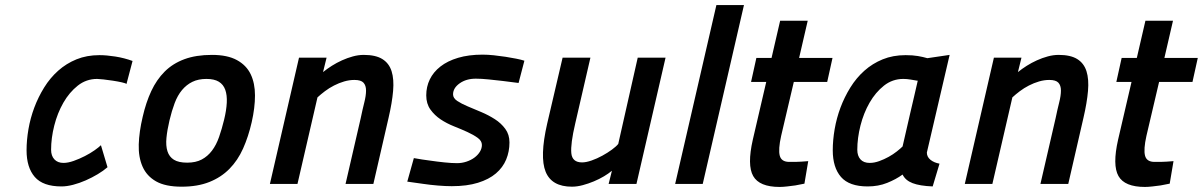

<svg xmlns="http://www.w3.org/2000/svg" viewBox="-20 -727 4755 759"><path d="M405 -66Q389 -52 366.5 -38.5Q344 -25 319 -14Q294 -3 269 3.5Q244 10 223 10Q150 10 117.5 -27.5Q85 -65 85 -133Q85 -173 92.5 -216.5Q100 -260 115.5 -301.5Q131 -343 154.5 -381Q178 -419 210 -447.5Q242 -476 282.5 -492.5Q323 -509 373 -509Q401 -509 436 -503.5Q471 -498 504 -486L480 -395Q477 -398 461.5 -401.5Q446 -405 426.5 -408Q407 -411 389 -413Q371 -415 364 -415Q321 -415 287.5 -388.5Q254 -362 230.5 -321Q207 -280 194.5 -230.5Q182 -181 182 -135Q182 -111 195 -97Q208 -83 231 -83Q249 -83 271.5 -91Q294 -99 315.5 -110Q337 -121 354 -133Q371 -145 379 -153Z M818 -510Q879 -510 916.5 -489.5Q954 -469 971 -433.5Q988 -398 988 -349.5Q988 -301 975 -244Q962 -187 941 -140Q920 -93 887 -59.5Q854 -26 807.5 -7.5Q761 11 698 11Q634 11 597 -10Q560 -31 543.5 -68.5Q527 -106 528.5 -156Q530 -206 544 -265Q557 -322 578 -367Q599 -412 631 -444Q663 -476 709 -493Q755 -510 818 -510ZM720 -84Q754 -84 777.5 -96.5Q801 -109 818 -131.5Q835 -154 846 -185.5Q857 -217 866 -254Q875 -291 876.5 -321Q878 -351 870.5 -372Q863 -393 845 -404Q827 -415 796 -415Q764 -415 740.5 -403.5Q717 -392 699.5 -371Q682 -350 670.5 -319.5Q659 -289 650 -251Q641 -213 638 -182Q635 -151 642 -129Q649 -107 667.5 -95.5Q686 -84 720 -84Z M1047 0 1162 -499H1271L1257 -442Q1273 -455 1292 -467Q1311 -479 1332 -488.5Q1353 -498 1375 -504Q1397 -510 1418 -510Q1465 -510 1491.5 -493.5Q1518 -477 1528 -445.5Q1538 -414 1534 -367.5Q1530 -321 1516 -261L1456 0H1346L1406 -260Q1413 -294 1420 -321.5Q1427 -349 1427 -369Q1427 -389 1417 -400Q1407 -411 1381 -411Q1361 -411 1340.5 -405Q1320 -399 1300.5 -389Q1281 -379 1264.5 -366.5Q1248 -354 1235 -342L1156 0Z M2030 -399Q1998 -403 1967 -407Q1941 -410 1912 -413Q1883 -416 1861 -416Q1823 -416 1797 -397.5Q1771 -379 1771 -354Q1771 -339 1787.5 -328Q1804 -317 1829 -306.5Q1854 -296 1882.5 -284Q1911 -272 1936 -256Q1961 -240 1977.5 -217.5Q1994 -195 1994 -164Q1994 -128 1981 -96.5Q1968 -65 1940.5 -41.5Q1913 -18 1869.5 -4.5Q1826 9 1766 9Q1742 9 1711.5 6.5Q1681 4 1654 0Q1622 -4 1590 -9L1616 -102Q1649 -96 1681 -92Q1708 -88 1737 -85Q1766 -82 1787 -82Q1806 -82 1824 -88Q1842 -94 1855.5 -104Q1869 -114 1877 -127Q1885 -140 1885 -154Q1885 -170 1868.5 -182Q1852 -194 1828 -205Q1804 -216 1775 -227.5Q1746 -239 1722 -255Q1698 -271 1681.5 -294Q1665 -317 1665 -350Q1665 -384 1679 -413Q1693 -442 1721 -464Q1749 -486 1791 -498.5Q1833 -511 1888 -511Q1908 -511 1932 -508.5Q1956 -506 1978.5 -502.5Q2001 -499 2021 -495Q2041 -491 2053 -487Z M2611 -499 2496 0H2386L2399 -52Q2386 -41 2367.5 -30Q2349 -19 2327.5 -10Q2306 -1 2283.5 5Q2261 11 2241 11Q2161 11 2137 -48Q2113 -107 2143 -238L2204 -499H2314L2254 -239Q2235 -158 2238.5 -121.5Q2242 -85 2281 -85Q2297 -85 2318.5 -92.5Q2340 -100 2361 -111.5Q2382 -123 2399 -135.5Q2416 -148 2424 -158L2501 -499Z M2812 -707H2921L2758 0H2649Z M3118 -403 3068 -190Q3056 -136 3062.5 -111.5Q3069 -87 3100 -87Q3111 -87 3124 -87Q3137 -87 3148 -88Q3161 -89 3175 -90L3160 -1Q3142 3 3124 6Q3109 8 3092 10Q3075 12 3062 12Q2982 12 2957.5 -31Q2933 -74 2956 -175L3009 -403H2949L2970 -498H3030L3064 -645H3173L3139 -498H3271L3250 -403Z M3644 -124Q3644 -107 3658 -95.5Q3672 -84 3694 -80L3667 10Q3616 8 3587.5 -3Q3559 -14 3548 -37Q3522 -18 3487 -4Q3452 10 3410 10Q3337 10 3304.5 -27.5Q3272 -65 3272 -133Q3272 -173 3279.5 -216.5Q3287 -260 3302.5 -301.5Q3318 -343 3341.5 -381Q3365 -419 3397 -447.5Q3429 -476 3469.5 -492.5Q3510 -509 3560 -509Q3588 -509 3608.5 -505.5Q3629 -502 3646 -497L3734 -510ZM3418 -83Q3436 -83 3455.5 -90Q3475 -97 3493 -107Q3511 -117 3525.5 -128.5Q3540 -140 3548 -148L3579 -283Q3587 -315 3593.5 -345Q3600 -375 3608 -408H3606Q3594 -410 3579.5 -412.5Q3565 -415 3551 -415Q3508 -415 3474.5 -388.5Q3441 -362 3417.5 -321Q3394 -280 3381.5 -230.5Q3369 -181 3369 -135Q3369 -111 3381.5 -97Q3394 -83 3418 -83Z M3794 0 3909 -499H4018L4004 -442Q4020 -455 4039 -467Q4058 -479 4079 -488.5Q4100 -498 4122 -504Q4144 -510 4165 -510Q4212 -510 4238.5 -493.5Q4265 -477 4275 -445.5Q4285 -414 4281 -367.5Q4277 -321 4263 -261L4203 0H4093L4153 -260Q4160 -294 4167 -321.5Q4174 -349 4174 -369Q4174 -389 4164 -400Q4154 -411 4128 -411Q4108 -411 4087.5 -405Q4067 -399 4047.5 -389Q4028 -379 4011.5 -366.5Q3995 -354 3982 -342L3903 0Z M4562 -403 4512 -190Q4500 -136 4506.5 -111.5Q4513 -87 4544 -87Q4555 -87 4568 -87Q4581 -87 4592 -88Q4605 -89 4619 -90L4604 -1Q4586 3 4568 6Q4553 8 4536 10Q4519 12 4506 12Q4426 12 4401.5 -31Q4377 -74 4400 -175L4453 -403H4393L4414 -498H4474L4508 -645H4617L4583 -498H4715L4694 -403Z"/></svg>

Font: Panefresco 750wt
Style: Italic
Weight: 750
Foundry: Campivisivi & Chank Co
Version: Version 1.000